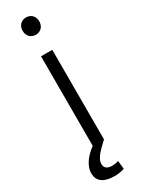

<svg xmlns="http://www.w3.org/2000/svg" viewBox="-239 -749 714 960"><g transform="rotate(-30 118.5 -268.5)"><path d="M11 116C11 157 37 186 109 186C129 186 152 181 163 177L158 129C147 133 132 135 120 135C96 135 78 125 78 101C78 63 121 30 151 0V-517H86V0C49 27 11 68 11 116ZM118 -623C145 -623 166 -642 166 -673C166 -704 145 -723 118 -723C91 -723 70 -704 70 -673C70 -642 91 -623 118 -623Z"/></g></svg>

Font: Repo Light
Style: Regular
Weight: 300
Designer: Stefan Peev
Foundry: Context Ltd
Version: Version 001.502